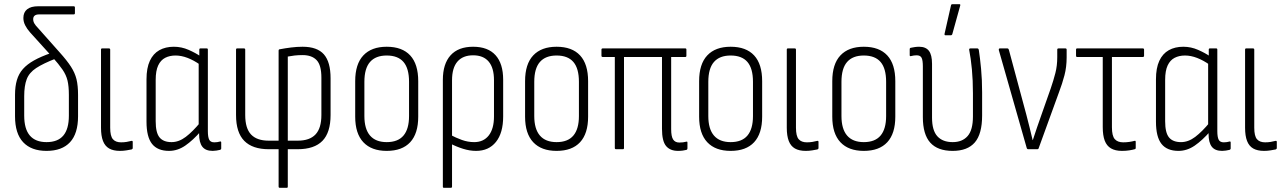

<svg xmlns="http://www.w3.org/2000/svg" viewBox="-20 -715 6157 920"><path d="M203 8Q130 8 91 -33.5Q52 -75 52 -158V-261Q52 -301 61 -331.5Q70 -362 90 -384.5Q110 -407 143 -425.5Q176 -444 225 -461L249 -435Q187 -411 153.5 -389Q120 -367 108 -335.5Q96 -304 96 -254V-161Q96 -97 123 -65.5Q150 -34 203 -34Q257 -34 283.5 -65.5Q310 -97 310 -161V-260Q310 -302 303.5 -329Q297 -356 279.5 -381.5Q262 -407 229 -444L124 -560Q109 -577 100.5 -594Q92 -611 92 -629Q92 -656 110 -670.5Q128 -685 163 -685H333Q339 -685 339 -679V-652Q339 -646 333 -646H168Q139 -646 139 -623Q139 -612 145 -602Q151 -592 161 -582L265 -465Q301 -425 320 -395.5Q339 -366 346.5 -335.5Q354 -305 354 -260V-158Q354 -75 315.5 -33.5Q277 8 203 8Z M555 8Q523 8 503 -3.5Q483 -15 473.5 -39.5Q464 -64 464 -103V-477Q464 -483 469 -483H502Q508 -483 508 -477V-103Q508 -63 521 -48Q534 -33 560 -33Q574 -33 586.5 -35Q599 -37 610 -40Q616 -41 616 -35V-6Q616 -1 611 1Q601 3 586 5.5Q571 8 555 8Z M790 8Q735 8 708.5 -25.5Q682 -59 682 -132V-335Q682 -389 698 -423.5Q714 -458 743.5 -474.5Q773 -491 813 -491Q850 -491 884 -476Q918 -461 941 -445L940 -404Q909 -426 879 -437.5Q849 -449 821 -449Q793 -449 771.5 -438Q750 -427 738 -401.5Q726 -376 726 -332V-134Q726 -79 744.5 -56.5Q763 -34 802 -34Q837 -34 870 -59Q903 -84 941 -130L943 -87Q905 -43 868 -17.5Q831 8 790 8ZM999 8Q965 8 949.5 -12Q934 -32 934 -74V-97L932 -107V-417L935 -434V-477Q935 -483 940 -483H971Q976 -483 976 -477V-87Q976 -58 982.5 -45.5Q989 -33 1007 -33Q1014 -33 1021 -34Q1028 -35 1035 -37Q1040 -38 1040 -32V-4Q1040 1 1035 3Q1027 5 1017 6.5Q1007 8 999 8Z M1321 185Q1315 185 1315 179V0H1268Q1190 0 1150.5 -40Q1111 -80 1111 -164V-477Q1111 -483 1116 -483H1149Q1155 -483 1155 -477V-164Q1155 -100 1183 -70.5Q1211 -41 1267 -41H1315V-472Q1315 -479 1321 -479Q1347 -484 1375 -487.5Q1403 -491 1430 -491Q1500 -491 1532 -454.5Q1564 -418 1564 -340V-164Q1564 -80 1525 -40Q1486 0 1406 0H1359V179Q1359 185 1354 185ZM1359 -41H1407Q1464 -41 1492 -71Q1520 -101 1520 -164V-343Q1520 -403 1497 -427Q1474 -451 1430 -451Q1409 -451 1391.5 -449Q1374 -447 1359 -444Z M1833 8Q1760 8 1721 -33.5Q1682 -75 1682 -156V-326Q1682 -408 1721 -449.5Q1760 -491 1833 -491Q1907 -491 1945.5 -449.5Q1984 -408 1984 -326V-156Q1984 -75 1945.5 -33.5Q1907 8 1833 8ZM1833 -34Q1887 -34 1913.5 -65.5Q1940 -97 1940 -159V-323Q1940 -387 1913.5 -418Q1887 -449 1833 -449Q1780 -449 1753 -418Q1726 -387 1726 -323V-159Q1726 -97 1753 -65.5Q1780 -34 1833 -34Z M2107 185Q2102 185 2102 179V-332Q2102 -409 2139 -450Q2176 -491 2247 -491Q2318 -491 2354.5 -450.5Q2391 -410 2391 -333V-157Q2391 -78 2356.5 -35Q2322 8 2261 8Q2231 8 2199 -2Q2167 -12 2136 -28V-70Q2164 -55 2193 -44.5Q2222 -34 2252 -34Q2297 -34 2322 -66Q2347 -98 2347 -157V-331Q2347 -390 2321.5 -420Q2296 -450 2247 -450Q2198 -450 2172 -420Q2146 -390 2146 -330V179Q2146 185 2140 185Z M2647 8Q2574 8 2535 -33.5Q2496 -75 2496 -156V-326Q2496 -408 2535 -449.5Q2574 -491 2647 -491Q2721 -491 2759.5 -449.5Q2798 -408 2798 -326V-156Q2798 -75 2759.5 -33.5Q2721 8 2647 8ZM2647 -34Q2701 -34 2727.5 -65.5Q2754 -97 2754 -159V-323Q2754 -387 2727.5 -418Q2701 -449 2647 -449Q2594 -449 2567 -418Q2540 -387 2540 -323V-159Q2540 -97 2567 -65.5Q2594 -34 2647 -34Z M3229 8Q3191 8 3171.5 -15.5Q3152 -39 3152 -98V-442H2970V-6Q2970 0 2965 0H2932Q2926 0 2926 -6V-442H2868Q2862 -442 2862 -448V-477Q2862 -483 2868 -483H3264Q3269 -483 3269 -477V-448Q3269 -442 3264 -442H3196V-96Q3196 -61 3205.5 -46.5Q3215 -32 3235 -32Q3244 -32 3252.5 -33Q3261 -34 3268 -36Q3274 -38 3274 -32V-4Q3274 1 3270 3Q3263 5 3252 6.5Q3241 8 3229 8Z M3481 8Q3408 8 3369 -33.5Q3330 -75 3330 -156V-326Q3330 -408 3369 -449.5Q3408 -491 3481 -491Q3555 -491 3593.5 -449.5Q3632 -408 3632 -326V-156Q3632 -75 3593.5 -33.5Q3555 8 3481 8ZM3481 -34Q3535 -34 3561.5 -65.5Q3588 -97 3588 -159V-323Q3588 -387 3561.5 -418Q3535 -449 3481 -449Q3428 -449 3401 -418Q3374 -387 3374 -323V-159Q3374 -97 3401 -65.5Q3428 -34 3481 -34Z M3841 8Q3809 8 3789 -3.5Q3769 -15 3759.5 -39.5Q3750 -64 3750 -103V-477Q3750 -483 3755 -483H3788Q3794 -483 3794 -477V-103Q3794 -63 3807 -48Q3820 -33 3846 -33Q3860 -33 3872.5 -35Q3885 -37 3896 -40Q3902 -41 3902 -35V-6Q3902 -1 3897 1Q3887 3 3872 5.5Q3857 8 3841 8Z M4119 8Q4046 8 4007 -33.5Q3968 -75 3968 -156V-326Q3968 -408 4007 -449.5Q4046 -491 4119 -491Q4193 -491 4231.5 -449.5Q4270 -408 4270 -326V-156Q4270 -75 4231.5 -33.5Q4193 8 4119 8ZM4119 -34Q4173 -34 4199.5 -65.5Q4226 -97 4226 -159V-323Q4226 -387 4199.5 -418Q4173 -449 4119 -449Q4066 -449 4039 -418Q4012 -387 4012 -323V-159Q4012 -97 4039 -65.5Q4066 -34 4119 -34Z M4545 8Q4473 8 4437.5 -31.5Q4402 -71 4402 -154V-397Q4402 -426 4396 -438Q4390 -450 4372 -450Q4366 -450 4358.5 -449Q4351 -448 4344 -446Q4339 -445 4339 -451V-479Q4339 -485 4344 -486Q4353 -488 4363.5 -489.5Q4374 -491 4384 -491Q4416 -491 4431 -471.5Q4446 -452 4446 -409V-151Q4446 -90 4471.5 -62Q4497 -34 4545 -34Q4591 -34 4616.5 -63Q4642 -92 4642 -157V-268Q4642 -330 4637 -383Q4632 -436 4624 -476Q4623 -483 4630 -483H4663Q4668 -483 4670 -477Q4676 -438 4681 -385.5Q4686 -333 4686 -272V-162Q4686 -73 4651 -32.5Q4616 8 4545 8ZM4510 -546Q4505 -546 4506 -553L4537 -690Q4538 -693 4539.5 -694Q4541 -695 4544 -695H4577Q4583 -695 4581 -688L4543 -551Q4541 -546 4537 -546Z M4906 0Q4902 0 4900 -5L4766 -475Q4765 -483 4771 -483H4807Q4812 -483 4814 -477L4898 -165Q4906 -134 4913.5 -104Q4921 -74 4928 -44H4929Q4939 -75 4949.5 -105.5Q4960 -136 4971 -167L5015 -292Q5028 -330 5037 -365Q5046 -400 5046 -441V-477Q5046 -483 5052 -483H5085Q5091 -483 5091 -477V-440Q5091 -394 5080.5 -354Q5070 -314 5054 -272L4957 -5Q4956 0 4950 0Z M5356 8Q5324 8 5303.5 -4Q5283 -16 5273.5 -41Q5264 -66 5264 -106V-442H5141Q5136 -442 5136 -448V-477Q5136 -483 5141 -483H5456Q5462 -483 5462 -477V-448Q5462 -442 5456 -442H5308V-105Q5308 -64 5321.5 -48.5Q5335 -33 5362 -33Q5377 -33 5391 -35Q5405 -37 5416 -40Q5422 -42 5422 -35V-6Q5422 -1 5417 0Q5407 3 5391 5.5Q5375 8 5356 8Z M5627 8Q5572 8 5545.5 -25.5Q5519 -59 5519 -132V-335Q5519 -389 5535 -423.5Q5551 -458 5580.5 -474.5Q5610 -491 5650 -491Q5687 -491 5721 -476Q5755 -461 5778 -445L5777 -404Q5746 -426 5716 -437.5Q5686 -449 5658 -449Q5630 -449 5608.5 -438Q5587 -427 5575 -401.5Q5563 -376 5563 -332V-134Q5563 -79 5581.5 -56.5Q5600 -34 5639 -34Q5674 -34 5707 -59Q5740 -84 5778 -130L5780 -87Q5742 -43 5705 -17.5Q5668 8 5627 8ZM5836 8Q5802 8 5786.5 -12Q5771 -32 5771 -74V-97L5769 -107V-417L5772 -434V-477Q5772 -483 5777 -483H5808Q5813 -483 5813 -477V-87Q5813 -58 5819.5 -45.5Q5826 -33 5844 -33Q5851 -33 5858 -34Q5865 -35 5872 -37Q5877 -38 5877 -32V-4Q5877 1 5872 3Q5864 5 5854 6.5Q5844 8 5836 8Z M6037 8Q6005 8 5985 -3.5Q5965 -15 5955.5 -39.5Q5946 -64 5946 -103V-477Q5946 -483 5951 -483H5984Q5990 -483 5990 -477V-103Q5990 -63 6003 -48Q6016 -33 6042 -33Q6056 -33 6068.5 -35Q6081 -37 6092 -40Q6098 -41 6098 -35V-6Q6098 -1 6093 1Q6083 3 6068 5.5Q6053 8 6037 8Z"/></svg>

Font: Sofia Sans Condensed Light
Style: Regular
Weight: 300
Designer: Botio Nikoltchev, Ani Petrova
Foundry: lettersoup
Version: Version 4.101